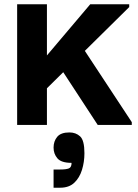

<svg xmlns="http://www.w3.org/2000/svg" viewBox="-20 -583 644 896"><path d="M197 -169V-322L401 -563H583V-550ZM60 0V-563H199V0ZM436 0 249 -286 350 -385 595 -13V0ZM230 293V208H261Q288 208 301 203Q314 198 314 177Q266 177 248 156Q230 135 230 106Q230 76 247 55.5Q264 35 304 35Q334 35 354 53.5Q374 72 374 132Q374 173 362.5 210Q351 247 326.5 270Q302 293 261 293Z"/></svg>

Font: Darker Grotesque Light Black
Style: Regular
Weight: 900
Version: Version 1.000;gftools[0.9.28]